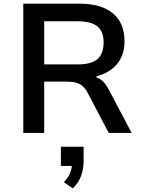

<svg xmlns="http://www.w3.org/2000/svg" viewBox="-20 -725 788 1047"><path d="M107 0V-705H414Q532 -705 595.5 -652.5Q659 -600 659 -499Q659 -446 639 -407.5Q619 -369 584.5 -344.5Q550 -320 506 -309V-303L511 -301Q529 -294 544 -278.5Q559 -263 576 -231L698 0H573L460 -215Q447 -241 431 -255Q415 -269 393.5 -274.5Q372 -280 342 -280H221V0ZM221 -374H407Q480 -374 512.5 -403.5Q545 -433 545 -494Q545 -554 510.5 -581.5Q476 -609 402 -609H221ZM377 302 328 268Q352 245 362.5 217.5Q373 190 373 165L395 180H312V75H436V153Q436 197 422 234.5Q408 272 377 302Z"/></svg>

Font: Nunito Sans 6pt SemiBold
Style: Regular
Weight: 600
Version: Version 3.101;gftools[0.9.27]